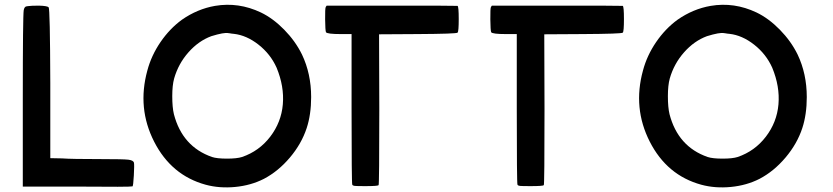

<svg xmlns="http://www.w3.org/2000/svg" viewBox="-20 -792 3546 817"><path d="M100 -766Q112 -768 146 -768Q181 -767 187 -761Q193 -755 194 -438V-119L244 -118Q283 -115 410 -115Q505 -115 526 -112.5Q547 -110 550 -100Q552 -90 549.5 -45.5Q547 -1 544 1Q536 4 308 2H77V-375Q77 -724 81 -749Q84 -764 93 -765Q99 -766 100 -766Z M895 -767Q995 -784 1090 -739Q1142 -714 1189.5 -665.5Q1237 -617 1265 -560Q1304 -478 1304 -379Q1304 -305 1285 -247Q1263 -180 1213.5 -121.5Q1164 -63 1103 -31Q1048 -3 981 3.5Q914 10 855 -6Q709 -46 636 -189Q563 -332 607 -492Q624 -556 663 -613Q702 -670 754 -708Q820 -754 895 -767ZM975 -648Q971 -648 965.5 -649Q960 -650 956.5 -650.5Q953 -651 952 -651Q934 -655 879 -638Q825 -618 782 -569.5Q739 -521 721 -458Q713 -429 713 -383Q713 -335 720 -306Q756 -168 882 -124Q903 -117 946 -117Q988 -117 1010 -124Q1083 -149 1130 -210.5Q1177 -272 1183.5 -348Q1190 -424 1157 -504Q1131 -562 1080 -602Q1029 -642 975 -648Z M1366 -762 1370 -768H1646Q1924 -768 1927 -767Q1932 -764 1932 -711Q1932 -657 1927 -653Q1922 -648 1757 -647L1593 -646L1594 -328Q1594 -7 1591 -4Q1587 0 1535 0Q1497 0 1489 -1Q1481 -2 1479 -6Q1476 -12 1476 -329V-647H1430Q1372 -647 1367 -655Q1364 -663 1363.5 -709.5Q1363 -756 1366 -762Z M2069 -762 2073 -768H2349Q2627 -768 2630 -767Q2635 -764 2635 -711Q2635 -657 2630 -653Q2625 -648 2460 -647L2296 -646L2297 -328Q2297 -7 2294 -4Q2290 0 2238 0Q2200 0 2192 -1Q2184 -2 2182 -6Q2179 -12 2179 -329V-647H2133Q2075 -647 2070 -655Q2067 -663 2066.5 -709.5Q2066 -756 2069 -762Z M3004 -767Q3104 -784 3199 -739Q3251 -714 3298.5 -665.5Q3346 -617 3374 -560Q3413 -478 3413 -379Q3413 -305 3394 -247Q3372 -180 3322.5 -121.5Q3273 -63 3212 -31Q3157 -3 3090 3.5Q3023 10 2964 -6Q2818 -46 2745 -189Q2672 -332 2716 -492Q2733 -556 2772 -613Q2811 -670 2863 -708Q2929 -754 3004 -767ZM3084 -648Q3080 -648 3074.5 -649Q3069 -650 3065.5 -650.5Q3062 -651 3061 -651Q3043 -655 2988 -638Q2934 -618 2891 -569.5Q2848 -521 2830 -458Q2822 -429 2822 -383Q2822 -335 2829 -306Q2865 -168 2991 -124Q3012 -117 3055 -117Q3097 -117 3119 -124Q3192 -149 3239 -210.5Q3286 -272 3292.5 -348Q3299 -424 3266 -504Q3240 -562 3189 -602Q3138 -642 3084 -648Z"/></svg>

Font: FoundationOne
Style: Medium
Weight: 500
Version: Version 0.4